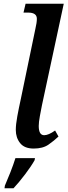

<svg xmlns="http://www.w3.org/2000/svg" viewBox="-20 -780 359 1021"><path d="M159 10Q208 10 238 -11Q268 -32 291 -54L273 -86Q238 -61 215 -61Q186 -61 186 -110Q186 -130 192 -162.5Q198 -195 203 -220L319 -760H116L105 -713H130Q176 -713 176 -680Q176 -660 168 -626L91 -255Q80 -205 72 -161.5Q64 -118 64 -89Q64 -48 87 -19Q110 10 159 10ZM4 221H52Q81 190 113.5 147Q146 104 164 72L166 61H62Q51 96 35.5 135.5Q20 175 6 207Z"/></svg>

Font: Noto Serif SemiCondensed Semi
Style: Italic
Weight: 600
Width: 4
Italic angle: -12°
Designer: Monotype Design Team
Foundry: Monotype Imaging Inc.
Version: Version 1.901